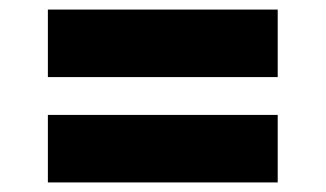

<svg xmlns="http://www.w3.org/2000/svg" viewBox="-20 -481 680 401"><path d="M80 -461H560V-320H80ZM80 -241H560V-100H80Z"/></svg>

Font: Gold Bold
Style: Regular
Weight: 400
Designer: jaiki
Version: Version 1.000